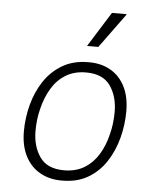

<svg xmlns="http://www.w3.org/2000/svg" viewBox="-54 -792 682 848"><g transform="rotate(5 287.5 -368.5)"><path d="M250 10Q196 10 154.5 -13.5Q113 -37 89.5 -82.5Q66 -128 66 -192Q66 -252 81.5 -310.5Q97 -369 128.5 -416.5Q160 -464 208.5 -492.5Q257 -521 323 -521H327Q381 -521 422 -497.5Q463 -474 486 -429Q509 -384 509 -319Q509 -259 493.5 -200.5Q478 -142 447 -94.5Q416 -47 368 -18.5Q320 10 254 10ZM257 -36Q310 -36 348 -59.5Q386 -83 410 -123Q434 -163 445 -210Q452 -236 455 -261.5Q458 -287 458 -312Q458 -381 425 -428Q392 -475 318 -475Q265 -475 227 -451.5Q189 -428 165.5 -388.5Q142 -349 130 -301Q123 -275 120 -249.5Q117 -224 117 -199Q117 -130 150 -83Q183 -36 257 -36ZM311 -592 408 -747H473L472 -744L361 -592Z"/></g></svg>

Font: Chivo Medium Thin
Style: Italic
Weight: 250
Italic angle: -8.05°
Version: Version 2.002